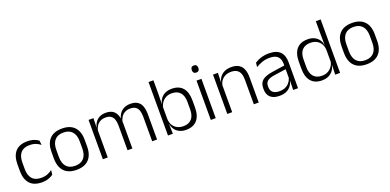

<svg xmlns="http://www.w3.org/2000/svg" viewBox="-5 -1444 4541 2237"><g transform="rotate(-20 2266.0 -326.0)"><path d="M249.5 10.5Q149.5 10.5 100 -45Q50.5 -100.5 50.5 -203V-285Q50.5 -387.5 100 -442.8Q149.5 -498 249.5 -498Q282 -498 307.8 -491.8Q333.5 -485.5 353.5 -475.8Q373.5 -466 386.5 -455.5L392.5 -401Q369 -420 336.2 -433.5Q303.5 -447 257.5 -447Q184.5 -447 148 -405Q111.5 -363 111.5 -284V-204.5Q111.5 -126 148 -83.8Q184.5 -41.5 258 -41.5Q305 -41.5 338.5 -55.2Q372 -69 396.5 -88L390.5 -32.5Q369.5 -16.5 334.5 -3Q299.5 10.5 249.5 10.5Z M678.5 12Q577.5 12 525 -43.8Q472.5 -99.5 472.5 -204.5V-284Q472.5 -388.5 525 -444Q577.5 -499.5 678.5 -499.5Q779.5 -499.5 832 -444Q884.5 -388.5 884.5 -284V-204.5Q884.5 -99.5 832 -43.8Q779.5 12 678.5 12ZM678.5 -38Q749.5 -38 786.8 -80Q824 -122 824 -201V-287.5Q824 -366 786.8 -408Q749.5 -450 678.5 -450Q607.5 -450 570.5 -408Q533.5 -366 533.5 -287.5V-201Q533.5 -122 570.5 -80Q607.5 -38 678.5 -38Z M1617.5 0V-307Q1617.5 -350.5 1606.8 -381.8Q1596 -413 1571.5 -429.8Q1547 -446.5 1505.5 -446.5Q1467.5 -446.5 1438.8 -430.8Q1410 -415 1392.5 -387.5Q1375 -360 1368.5 -325.5L1357 -371H1365.5Q1372 -404.5 1391.8 -433.2Q1411.5 -462 1445 -479.8Q1478.5 -497.5 1526.5 -497.5Q1581 -497.5 1614.5 -475.8Q1648 -454 1663 -412.8Q1678 -371.5 1678 -313.5V0ZM1006 0V-487.5H1066.5L1063.5 -366.5L1066.5 -363.5V0ZM1312 0V-307Q1312 -350 1301.2 -381.5Q1290.5 -413 1266 -429.8Q1241.5 -446.5 1200.5 -446.5Q1161.5 -446.5 1132.8 -430.5Q1104 -414.5 1086.8 -386.5Q1069.5 -358.5 1063 -322.5L1049.5 -367.5H1064Q1070.5 -403.5 1089.5 -432.8Q1108.5 -462 1141.5 -479.8Q1174.5 -497.5 1221 -497.5Q1288.5 -497.5 1323.8 -463Q1359 -428.5 1368.5 -360.5Q1370.5 -350 1371.2 -338.8Q1372 -327.5 1372 -316V0Z M2037 10.5Q1990.5 10.5 1955.2 -6.5Q1920 -23.5 1898.5 -54.2Q1877 -85 1872 -126.5H1852L1872 -183Q1874.5 -136 1894.8 -104.2Q1915 -72.5 1948 -56.5Q1981 -40.5 2021.5 -40.5Q2088.5 -40.5 2124.5 -80.8Q2160.5 -121 2160.5 -198.5V-290.5Q2160.5 -367.5 2124.5 -407.8Q2088.5 -448 2020 -448Q1980.5 -448 1949.2 -431.8Q1918 -415.5 1897.8 -387.2Q1877.5 -359 1870.5 -322L1854.5 -366.5H1872Q1879 -403 1899.2 -432.5Q1919.5 -462 1954.8 -479.8Q1990 -497.5 2040 -497.5Q2128.5 -497.5 2175 -443.5Q2221.5 -389.5 2221.5 -286.5V-202Q2221.5 -98.5 2174.2 -44Q2127 10.5 2037 10.5ZM1813.5 0V-663H1874V-500.5L1871.5 -361L1872 -347.5V-142L1871 -122L1874 0Z M2344.5 0V-487.5H2405.5V0ZM2375 -576.5Q2355 -576.5 2344.8 -587.5Q2334.5 -598.5 2334.5 -619V-622.5Q2334.5 -642.5 2344.8 -653.5Q2355 -664.5 2375 -664.5Q2395.5 -664.5 2405.5 -653.5Q2415.5 -642.5 2415.5 -622.5V-619Q2415.5 -598.5 2405.5 -587.5Q2395.5 -576.5 2375 -576.5Z M2878 0V-306Q2878 -349.5 2866.2 -381Q2854.5 -412.5 2827.5 -429.5Q2800.5 -446.5 2755 -446.5Q2713 -446.5 2682 -430.5Q2651 -414.5 2632 -386.5Q2613 -358.5 2606 -322.5L2593.5 -367.5H2607Q2613.5 -403.5 2634.2 -432.8Q2655 -462 2690.2 -479.8Q2725.5 -497.5 2776 -497.5Q2835 -497.5 2870.5 -475.5Q2906 -453.5 2922.2 -412.2Q2938.5 -371 2938.5 -312V0ZM2549 0V-487.5H2609.5L2606.5 -367L2609.5 -364V0Z M3365.5 0 3368.5 -121.5 3366 -131V-288.5V-321Q3366 -384 3334.2 -415.2Q3302.5 -446.5 3234.5 -446.5Q3181.5 -446.5 3138 -430.5Q3094.5 -414.5 3061.5 -394L3067.5 -447.5Q3085.5 -459 3111 -470.8Q3136.5 -482.5 3169.8 -490.2Q3203 -498 3243 -498Q3292 -498 3326.8 -486Q3361.5 -474 3383.5 -451Q3405.5 -428 3415.8 -395.5Q3426 -363 3426 -322.5V0ZM3194.5 10.5Q3122 10.5 3083.2 -24.5Q3044.5 -59.5 3044.5 -125V-138Q3044.5 -202.5 3084.2 -235.2Q3124 -268 3213 -281L3376 -305L3379 -259L3220.5 -236.5Q3158.5 -227.5 3131.5 -205.8Q3104.5 -184 3104.5 -141.5V-132.5Q3104.5 -87.5 3132 -64Q3159.5 -40.5 3212.5 -40.5Q3258 -40.5 3290.2 -57Q3322.5 -73.5 3342.2 -101.2Q3362 -129 3368.5 -163.5L3380.5 -120.5H3368Q3362 -86 3341.8 -56Q3321.5 -26 3285.2 -7.8Q3249 10.5 3194.5 10.5Z M3721 10.5Q3633 10.5 3586.5 -43.8Q3540 -98 3540 -201V-285.5Q3540 -389 3586.8 -443.2Q3633.5 -497.5 3724 -497.5Q3770.5 -497.5 3805.8 -480.8Q3841 -464 3862.5 -433.2Q3884 -402.5 3889 -361H3909L3889 -305.5Q3887 -352.5 3867 -384Q3847 -415.5 3814.2 -431.8Q3781.5 -448 3740.5 -448Q3673 -448 3636.8 -408Q3600.5 -368 3600.5 -290.5V-197.5Q3600.5 -121 3636.5 -80.8Q3672.5 -40.5 3741 -40.5Q3781.5 -40.5 3812.5 -56.8Q3843.5 -73 3863.8 -101.2Q3884 -129.5 3891 -166L3907 -121H3889.5Q3883 -85 3862.2 -55Q3841.5 -25 3806.5 -7.2Q3771.5 10.5 3721 10.5ZM3887 0 3890.5 -122 3889 -142V-347.5L3889.5 -362L3887.5 -500.5V-663H3947.5V0Z M4275 12Q4174 12 4121.5 -43.8Q4069 -99.5 4069 -204.5V-284Q4069 -388.5 4121.5 -444Q4174 -499.5 4275 -499.5Q4376 -499.5 4428.5 -444Q4481 -388.5 4481 -284V-204.5Q4481 -99.5 4428.5 -43.8Q4376 12 4275 12ZM4275 -38Q4346 -38 4383.2 -80Q4420.5 -122 4420.5 -201V-287.5Q4420.5 -366 4383.2 -408Q4346 -450 4275 -450Q4204 -450 4167 -408Q4130 -366 4130 -287.5V-201Q4130 -122 4167 -80Q4204 -38 4275 -38Z"/></g></svg>

Font: Anek Latin Medium Light
Style: Regular
Weight: 300
Version: Version 1.003